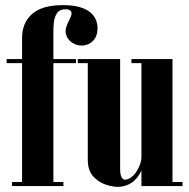

<svg xmlns="http://www.w3.org/2000/svg" viewBox="-20 -725 738 748"><path d="M66 -577Q66 -636 105 -670.5Q144 -705 225 -705Q264 -705 290 -697.5Q316 -690 331.5 -677Q347 -664 353.5 -648Q360 -632 360 -615Q360 -584 343 -566.5Q326 -549 302.5 -547.5Q279 -546 258 -561Q241 -574 236.5 -594Q232 -614 249 -645Q260 -666 258.5 -675Q257 -684 249.5 -686.5Q242 -689 236 -689Q212 -689 202 -673.5Q192 -658 190 -639Q188 -620 188 -608V0H66ZM27 0V-16H66V0ZM188 0V-16H227V0ZM188 -479V-495H276V-479ZM6 -479V-495H66V-479Z M546 -495V-143Q546 -92 530.5 -59.5Q515 -27 491 -12Q467 3 439 3Q419 3 391.5 -6Q364 -15 343 -38Q322 -61 322 -103V-495H448V-68Q448 -45 453.5 -35Q459 -25 466 -25Q478 -25 490 -33.5Q502 -42 511 -55.5Q520 -69 525.5 -84.5Q531 -100 531 -115V-495ZM652 -495V0H531V-495ZM531 -495V-479H492V-495ZM691 -16V0H652V-16ZM322 -495V-479H283V-495Z"/></svg>

Font: Emberly Black
Style: Regular
Weight: 900
Designer: Rajesh Rajput
Foundry: Rajesh Rajput
Version: Version 1.000